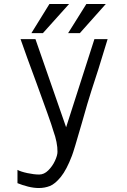

<svg xmlns="http://www.w3.org/2000/svg" viewBox="-20 -747 640 967"><path d="M177.5 132Q202 132 223 111.2Q244 90.5 256.8 63Q269.5 35.5 269.5 18Q270 -4.5 264.5 -32Q259 -59.5 249.5 -85Q242 -112 217.2 -181Q192.5 -250 164 -328Q112.5 -466.5 83.5 -550H158.5L313 -106L455.5 -550H522Q470 -377.5 440 -289Q423.5 -238.5 392 -126.5Q352 12.5 342.5 37Q315.5 108 286.5 143.8Q257.5 179.5 231.2 189.8Q205 200 175.5 200Q150 200 121.2 192.8Q92.5 185.5 68 175.5V108.5Q84 117.5 117.8 124.8Q151.5 132 177.5 132ZM415 -727H513L382 -580H323ZM229 -727H328L196 -580H138Z"/></svg>

Font: JuliaMono Light
Style: Regular
Weight: 300
Monospace: yes
Designer: cormullion
Foundry: corm
Version: Version 0.054; ttfautohint (v1.8.4)